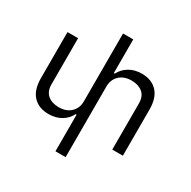

<svg xmlns="http://www.w3.org/2000/svg" viewBox="-199 -920 1311 1318"><g transform="rotate(30 456.5 -261.0)"><path d="M405.8 -189.9V-727.1H486.8V-460H494.1Q515.6 -502.9 558.1 -528.1Q600.6 -553.2 657.2 -553.2Q734.4 -553.2 779.3 -505.9Q824.2 -458.5 824.2 -365.2V0H740.2V-365.2Q740.2 -421.9 706.8 -449.5Q673.3 -477.1 620.1 -477.1Q559.6 -477.1 524.2 -443.1Q488.8 -409.2 488.8 -355V205.1H408.2V-85H400.9Q379.4 -42 336.9 -17.1Q294.4 7.8 237.8 7.8Q160.6 7.8 115.7 -39.6Q70.8 -86.9 70.8 -180.2V-544.9H154.8V-180.2Q154.8 -123.5 188.2 -95.7Q221.7 -67.9 274.9 -67.9Q335.4 -67.9 370.6 -101.8Q405.8 -135.7 405.8 -189.9Z"/></g></svg>

Font: Telcell.Market
Style: Regular
Weight: 400
Designer: Rasmus Andersson, Sedrak Mkrtchyan
Version: Version 3.019;git-0a5106e0b